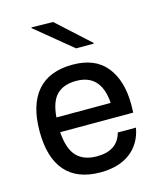

<svg xmlns="http://www.w3.org/2000/svg" viewBox="-116 -849 793 947"><g transform="rotate(-15 281.0 -375.5)"><path d="M283 -535Q398 -535 455 -463.5Q512 -392 512 -270Q512 -244 511 -229H138Q144 -143 180 -105Q216 -67 283 -67Q389 -67 412 -154H505Q490 -73 431.5 -29.5Q373 14 280 14Q162 14 101.5 -55Q41 -124 41 -259Q41 -394 102 -464.5Q163 -535 283 -535ZM135 -761V-765L245 -763L411 -612V-608H321ZM139 -304H416Q406 -453 279 -453Q215 -453 180 -418.5Q145 -384 139 -304Z"/></g></svg>

Font: Nacelle
Style: Regular
Weight: 400
Designer: Sora Sagano
Foundry: Sora Sagano
Version: Version 1.000;FEAKit 1.0